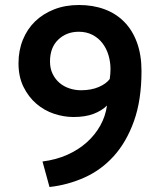

<svg xmlns="http://www.w3.org/2000/svg" viewBox="-20 -734 640 768"><path d="M54 -481Q54 -532 71.5 -575Q89 -618 120.5 -648.5Q152 -679 196.5 -696.5Q241 -714 296 -714Q352 -714 398 -697Q444 -680 477 -646.5Q510 -613 528 -563.5Q546 -514 546 -450Q546 -334 516 -250Q486 -166 435.5 -110Q385 -54 318 -24Q251 6 178 14L150 -88Q205 -95 249.5 -115Q294 -135 327 -164.5Q360 -194 381 -231.5Q402 -269 408 -312Q387 -291 354 -278.5Q321 -266 275 -266H273Q235 -266 196 -279Q157 -292 125.5 -319Q94 -346 74 -386.5Q54 -427 54 -481ZM180 -488Q180 -460 190.5 -438.5Q201 -417 218 -402.5Q235 -388 257.5 -380.5Q280 -373 304 -373Q345 -373 375 -386Q405 -399 419 -418Q422 -439 422 -458Q422 -486 414 -513Q406 -540 390 -561Q374 -582 350 -594.5Q326 -607 295 -607Q246 -607 213 -575.5Q180 -544 180 -488Z"/></svg>

Font: PT Mono
Style: Bold
Weight: 700
Monospace: yes
Designer: A.Korolkova, I.Chaeva
Foundry: ParaType Ltd
Version: Version 1.000 OFL